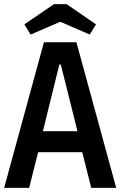

<svg xmlns="http://www.w3.org/2000/svg" viewBox="-22 -902 578 922"><path d="M-2 0 189 -699H345L536 0H416L373 -171H161L118 0ZM184 -272H350L270 -592H263ZM125 -736 95 -785 237 -882H298L439 -785L409 -736L271 -796H264Z"/></svg>

Font: Ruda
Style: Bold
Weight: 700
Designer: Mariela Monsalve and Angelina Sanchez
Foundry: Mariela Monsalve and Angelina Sanchez
Version: Version 2.000